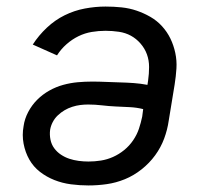

<svg xmlns="http://www.w3.org/2000/svg" viewBox="-20 -558 640 586"><path d="M250 8Q223 8 196.5 4.5Q170 1 146 -8.5Q122 -18 102 -33.5Q82 -49 69.5 -71Q57 -93 52 -119.5Q47 -146 52 -173Q55 -195 66 -216Q77 -237 93.5 -253.5Q110 -270 130.5 -281.5Q151 -293 173 -299Q195 -305 217 -307Q239 -309 261 -309Q282 -309 303.5 -308Q325 -307 346 -306.5Q367 -306 388 -304.5Q409 -303 430 -299L432 -312Q435 -333 435 -353.5Q435 -374 428.5 -392Q422 -410 409 -425Q396 -440 379.5 -449Q363 -458 343 -461Q323 -464 302 -464Q281 -464 260 -460.5Q239 -457 219.5 -447.5Q200 -438 183 -423Q166 -408 154 -389L80 -422Q98 -450 123 -473.5Q148 -497 177.5 -511.5Q207 -526 239 -532Q271 -538 302 -538Q327 -538 351 -535.5Q375 -533 397 -525.5Q419 -518 439 -506.5Q459 -495 474.5 -478Q490 -461 500 -440.5Q510 -420 515 -396.5Q520 -373 518.5 -349Q517 -325 513 -300L495 -190Q491 -162 481 -135Q471 -108 453.5 -84Q436 -60 412 -41Q388 -22 361 -11Q334 0 306 4Q278 8 250 8ZM250 -65Q269 -65 288 -68Q307 -71 325 -79Q343 -87 359 -100Q375 -113 386.5 -130Q398 -147 404 -165Q410 -183 414 -202L417 -225Q397 -230 376 -231Q355 -232 333.5 -233Q312 -234 291 -236.5Q270 -239 249 -239Q237 -239 225 -237.5Q213 -236 200.5 -232Q188 -228 177 -221.5Q166 -215 156.5 -206Q147 -197 141 -185.5Q135 -174 133 -162Q131 -147 134 -132Q137 -117 145.5 -105.5Q154 -94 166 -86Q178 -78 191.5 -73.5Q205 -69 220 -67Q235 -65 250 -65Z"/></svg>

Font: Iosevka Curly Extended
Style: Italic
Weight: 400
Width: 7
Italic angle: -9°
Monospace: yes
Designer: Belleve Invis
Foundry: Belleve Invis
Version: Version 11.1.0; ttfautohint (v1.8.3)